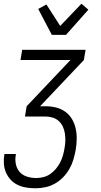

<svg xmlns="http://www.w3.org/2000/svg" viewBox="-23 -787 543 1030"><path d="M167 223Q142 223 117.5 219Q93 215 72 205Q51 195 35 178Q19 161 9.5 139.5Q0 118 -2 93.5Q-4 69 0 44L1 39H62V43Q57 68 62 93Q67 118 82.5 135.5Q98 153 122 160.5Q146 168 171 168Q190 168 210 163Q230 158 246.5 146.5Q263 135 277 118.5Q291 102 300 84Q309 66 314.5 47Q320 28 323 9Q327 -12 327.5 -32Q328 -52 325 -71.5Q322 -91 314 -108Q306 -125 292.5 -137.5Q279 -150 260 -156Q241 -162 221 -162H111L120 -217L355 -465H87L96 -520H436L427 -465L192 -217H221Q250 -217 277 -210.5Q304 -204 326.5 -188Q349 -172 363 -148.5Q377 -125 383 -97.5Q389 -70 388.5 -41Q388 -12 383 18Q378 44 370.5 69.5Q363 95 349 119.5Q335 144 315 164.5Q295 185 270.5 198.5Q246 212 219.5 217.5Q193 223 167 223ZM255 -600 182 -739 226 -763 300 -648 414 -767 451 -735 331 -600Z"/></svg>

Font: Iosevka Term Curly Light
Style: Italic
Weight: 300
Italic angle: -9°
Designer: Belleve Invis
Foundry: Belleve Invis
Version: Version 32.3.0